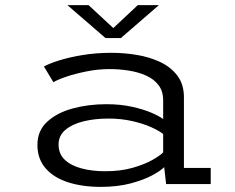

<svg xmlns="http://www.w3.org/2000/svg" viewBox="-20 -718 915 749"><path d="M373 11Q301 11 245.2 -7Q189.5 -25 157.8 -61.5Q126 -98 126 -153Q126 -208 164 -243Q202 -278 263.2 -294.8Q324.5 -311.5 394.5 -311.5Q450 -311.5 495 -301.5Q540 -291.5 571.2 -278Q602.5 -264.5 616.5 -253.5V-327Q616.5 -362.5 598.2 -386.2Q580 -410 549.2 -423.5Q518.5 -437 481.5 -442.8Q444.5 -448.5 407 -448.5Q362 -448.5 316.5 -439.2Q271 -430 236.2 -418Q201.5 -406 188.5 -397L151.5 -458.5Q170.5 -469.5 209.8 -482Q249 -494.5 301.8 -503.2Q354.5 -512 415 -512Q464 -512 513.8 -503.8Q563.5 -495.5 605 -476Q646.5 -456.5 672 -422.8Q697.5 -389 697.5 -338.5V-63H802V0H628L620.5 -66Q607 -52 573.8 -34Q540.5 -16 489.5 -2.5Q438.5 11 373 11ZM390 -50Q451 -50 497.8 -63.5Q544.5 -77 574.8 -94.2Q605 -111.5 616.5 -123.5V-195Q602.5 -207 571.2 -221.2Q540 -235.5 496.5 -245.5Q453 -255.5 403 -255.5Q350.5 -255.5 306.2 -244.8Q262 -234 235.2 -211.5Q208.5 -189 208.5 -154.5Q208.5 -117.5 233 -94.5Q257.5 -71.5 298.8 -60.8Q340 -50 390 -50ZM243 -698H325.5L422 -608.5L517.5 -698H600L451.5 -569.5H391.5Z"/></svg>

Font: Trispace SemiExpanded Light
Style: Regular
Weight: 300
Width: 6
Designer: Tyler Finck
Foundry: Etcetera Type Company
Version: Version 1.210; ttfautohint (v1.8.3)